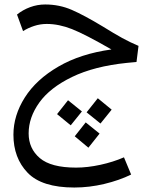

<svg xmlns="http://www.w3.org/2000/svg" viewBox="-20 -475 670 858"><path d="M108 121Q108 189 158 231.5Q208 274 320 274Q371 274 428.5 261.5Q486 249 534 228L566 305Q513 331 446 347Q379 363 312 363Q167 363 103.5 297Q40 231 40 127Q40 41 91 -39.5Q142 -120 241 -177.5Q340 -235 478 -254Q360 -322 301.5 -345Q243 -368 189 -368Q160 -368 132.5 -359Q105 -350 83 -336L56 -410Q82 -431 114.5 -443Q147 -455 182 -455Q245 -455 300.5 -431Q356 -407 442 -355Q490 -325 525.5 -305.5Q561 -286 599 -270L590 -198L547 -194Q401 -179 302 -131Q203 -83 155.5 -16.5Q108 50 108 121ZM367 27 417 -36 479 15 429 77ZM235 35 284 -27 346 23 296 85ZM314 134 363 72 425 122 375 185Z"/></svg>

Font: FiraGO Book
Style: Italic
Weight: 350
Italic angle: -8°
Designer: bBox Type GmbH
Foundry: bBox Type GmbH
Version: Version 1.001